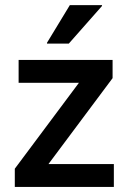

<svg xmlns="http://www.w3.org/2000/svg" viewBox="-20 -736 507 756"><path d="M38.3 0V-71.7L290.8 -410H53.3V-500H423.3V-428.3L170.8 -90H428.3V0ZM165 -564.2V-567.5L255 -715.8H381.7V-712.5L250.8 -564.2Z"/></svg>

Font: Funnel Sans Medium
Style: Regular
Weight: 500
Version: Version 1.000; Beta; Release 5; Build 24; ttfautohint (v1.8.